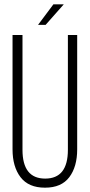

<svg xmlns="http://www.w3.org/2000/svg" viewBox="-20 -862 416 888"><path d="M275 -842 191 -747H156L227 -842ZM337 -171Q337 -91 300.5 -42.5Q264 6 188 6Q112 6 75 -42.5Q38 -91 38 -171V-700H84V-169Q84 -36 189 -36Q294 -36 294 -169V-700H337Z"/></svg>

Font: Bebas Neue Book
Style: Regular
Weight: 300
Designer: Ryoichi Tsunekawa
Foundry: Ryoichi Tsunekawa
Version: Version 1.003;PS 001.003;hotconv 1.0.88;makeotf.lib2.5.64775